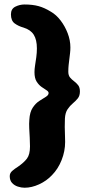

<svg xmlns="http://www.w3.org/2000/svg" viewBox="-20 -658 407 877"><path d="M92.5 199.5Q77 199.5 61.2 194.2Q45.5 189 35 177.5Q24.5 166 24.5 146.5Q24.5 132.5 36 122.5Q47.5 112.5 62 103.5Q89.5 84.5 103.2 66.2Q117 48 117 10.5Q117 -7.5 115.8 -29.2Q114.5 -51 113.5 -72.5Q112.5 -94 114 -111Q116 -146 129.5 -166.2Q143 -186.5 160 -197.2Q177 -208 189.5 -215.8Q202 -223.5 202 -233Q202 -240 192.2 -246Q182.5 -252 169.8 -261Q157 -270 147.2 -285.5Q137.5 -301 137.5 -328.5Q137.5 -342 140.2 -359.5Q143 -377 145.8 -397Q148.5 -417 148.5 -437Q148.5 -476.5 134.2 -499.2Q120 -522 87.5 -532Q64 -538.5 47 -551Q30 -563.5 30 -592.5Q30 -617.5 50 -627.5Q70 -637.5 92 -637.5Q129 -637.5 156.2 -630Q183.5 -622.5 212.5 -604.5Q237 -590.5 257 -564.2Q277 -538 289.2 -506Q301.5 -474 301.5 -441.5Q301.5 -428.5 300 -415.5Q298.5 -402.5 296.8 -388.8Q295 -375 293.5 -360.8Q292 -346.5 292 -330.5Q292 -313.5 300 -304Q308 -294.5 318.5 -286.8Q329 -279 337 -268.8Q345 -258.5 345 -240.5Q345 -220.5 335.5 -208.8Q326 -197 312.8 -186Q299.5 -175 288.8 -159.2Q278 -143.5 276.5 -116.5Q275.5 -98 275.8 -78Q276 -58 276.8 -40.5Q277.5 -23 277.5 -9.5Q277.5 32.5 261.5 73Q245.5 113.5 217.5 142Q192.5 168.5 158.5 184Q124.5 199.5 92.5 199.5Z"/></svg>

Font: Gluten
Style: Bold
Weight: 700
Designer: Tyler Finck
Foundry: Etcetera Type Company
Version: Version 1.204